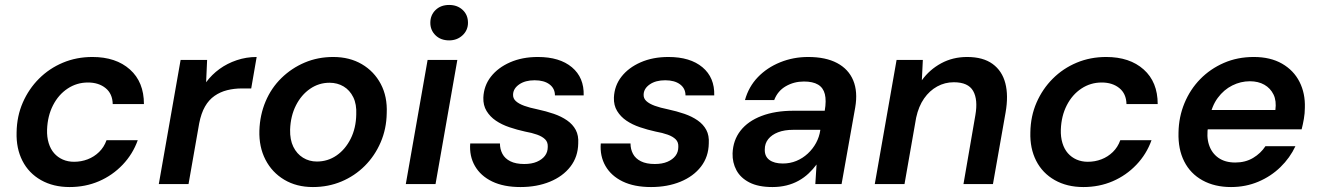

<svg xmlns="http://www.w3.org/2000/svg" viewBox="-20 -743 5324 775"><path d="M261 12Q195 12 145.5 -16Q96 -44 70.5 -94Q45 -144 47 -209Q48 -274 72 -329Q96 -384 137.5 -425.5Q179 -467 234 -490Q289 -513 353 -513Q448 -513 504.5 -462.5Q561 -412 561 -323H435Q434 -365 406 -387.5Q378 -410 335 -410Q290 -410 253 -385.5Q216 -361 194 -318Q172 -275 170 -220Q169 -190 176.5 -165.5Q184 -141 198.5 -124.5Q213 -108 233.5 -99Q254 -90 279 -90Q308 -90 334 -100Q360 -110 380 -129.5Q400 -149 410 -177H536Q516 -121 475 -78Q434 -35 379.5 -11.5Q325 12 261 12Z M621 0 709 -501H816L812 -411Q835 -442 866 -464.5Q897 -487 935.5 -500Q974 -513 1016 -513L994 -386H956Q925 -386 897 -379Q869 -372 846 -356Q823 -340 807.5 -313Q792 -286 784 -245L741 0Z M1243 12Q1177 12 1127.5 -17.5Q1078 -47 1051.5 -98.5Q1025 -150 1027 -216Q1029 -279 1052 -333.5Q1075 -388 1116 -428Q1157 -468 1210 -490.5Q1263 -513 1325 -513Q1391 -513 1440.5 -484Q1490 -455 1517 -404Q1544 -353 1541 -286Q1540 -223 1516.5 -168.5Q1493 -114 1452.5 -73.5Q1412 -33 1358.5 -10.5Q1305 12 1243 12ZM1259 -91Q1303 -91 1338.5 -115.5Q1374 -140 1395.5 -183Q1417 -226 1418 -281Q1420 -322 1406 -350.5Q1392 -379 1367 -394Q1342 -409 1310 -409Q1267 -409 1231.5 -384.5Q1196 -360 1174.5 -317.5Q1153 -275 1151 -220Q1150 -179 1164 -150.5Q1178 -122 1203 -106.5Q1228 -91 1259 -91Z M1618 0 1706 -501H1826L1738 0ZM1793 -580Q1759 -580 1738 -600.5Q1717 -621 1717 -651Q1717 -682 1738 -702.5Q1759 -723 1793 -723Q1826 -723 1847.5 -703Q1869 -683 1869 -651Q1869 -621 1847 -600.5Q1825 -580 1793 -580Z M2081 12Q2013 12 1966.5 -10.5Q1920 -33 1897 -73Q1874 -113 1878 -164H1998Q1998 -141 2008 -122Q2018 -103 2040 -92Q2062 -81 2096 -81Q2126 -81 2147 -90Q2168 -99 2179.5 -114Q2191 -129 2191 -150Q2192 -169 2180.5 -180.5Q2169 -192 2148 -199.5Q2127 -207 2099 -212Q2067 -219 2036 -229.5Q2005 -240 1981.5 -256Q1958 -272 1944 -295Q1930 -318 1931 -349Q1933 -397 1961.5 -433.5Q1990 -470 2039 -491.5Q2088 -513 2151 -513Q2239 -513 2288.5 -471.5Q2338 -430 2336 -358H2220Q2220 -386 2198 -402.5Q2176 -419 2138 -419Q2100 -419 2076 -402.5Q2052 -386 2051 -362Q2050 -346 2062 -335Q2074 -324 2096 -316Q2118 -308 2148 -302Q2185 -294 2215.5 -283.5Q2246 -273 2269 -257Q2292 -241 2304 -218.5Q2316 -196 2314 -164Q2313 -110 2282.5 -70.5Q2252 -31 2199.5 -9.5Q2147 12 2081 12Z M2608 12Q2540 12 2493.5 -10.5Q2447 -33 2424 -73Q2401 -113 2405 -164H2525Q2525 -141 2535 -122Q2545 -103 2567 -92Q2589 -81 2623 -81Q2653 -81 2674 -90Q2695 -99 2706.5 -114Q2718 -129 2718 -150Q2719 -169 2707.5 -180.5Q2696 -192 2675 -199.5Q2654 -207 2626 -212Q2594 -219 2563 -229.5Q2532 -240 2508.5 -256Q2485 -272 2471 -295Q2457 -318 2458 -349Q2460 -397 2488.5 -433.5Q2517 -470 2566 -491.5Q2615 -513 2678 -513Q2766 -513 2815.5 -471.5Q2865 -430 2863 -358H2747Q2747 -386 2725 -402.5Q2703 -419 2665 -419Q2627 -419 2603 -402.5Q2579 -386 2578 -362Q2577 -346 2589 -335Q2601 -324 2623 -316Q2645 -308 2675 -302Q2712 -294 2742.5 -283.5Q2773 -273 2796 -257Q2819 -241 2831 -218.5Q2843 -196 2841 -164Q2840 -110 2809.5 -70.5Q2779 -31 2726.5 -9.5Q2674 12 2608 12Z M3098 12Q3041 12 3005 -6.5Q2969 -25 2952.5 -56Q2936 -87 2937 -124Q2939 -177 2969 -215.5Q2999 -254 3054 -275Q3109 -296 3183 -296H3309Q3316 -337 3309.5 -363Q3303 -389 3282 -401.5Q3261 -414 3225 -414Q3185 -414 3152 -395Q3119 -376 3105 -339H2987Q3002 -393 3039 -431.5Q3076 -470 3129 -491.5Q3182 -513 3242 -513Q3313 -513 3359 -488.5Q3405 -464 3424 -418.5Q3443 -373 3432 -309L3377 0H3271L3276 -79Q3262 -60 3244 -43Q3226 -26 3203.5 -13.5Q3181 -1 3154.5 5.5Q3128 12 3098 12ZM3140 -83Q3169 -83 3194.5 -93.5Q3220 -104 3240.5 -123Q3261 -142 3274 -166Q3287 -190 3291 -217V-219H3182Q3146 -219 3120.5 -209Q3095 -199 3081 -181.5Q3067 -164 3067 -140Q3066 -112 3085.5 -97.5Q3105 -83 3140 -83Z M3511 0 3599 -501H3705L3701 -419Q3732 -462 3779 -487.5Q3826 -513 3884 -513Q3948 -513 3986.5 -485Q4025 -457 4038 -407Q4051 -357 4039 -289L3988 0H3869L3917 -278Q3928 -341 3908 -376Q3888 -411 3830 -411Q3794 -411 3763 -394Q3732 -377 3710 -345.5Q3688 -314 3678 -268L3631 0Z M4353 12Q4287 12 4237.5 -16Q4188 -44 4162.5 -94Q4137 -144 4139 -209Q4140 -274 4164 -329Q4188 -384 4229.5 -425.5Q4271 -467 4326 -490Q4381 -513 4445 -513Q4540 -513 4596.5 -462.5Q4653 -412 4653 -323H4527Q4526 -365 4498 -387.5Q4470 -410 4427 -410Q4382 -410 4345 -385.5Q4308 -361 4286 -318Q4264 -275 4262 -220Q4261 -190 4268.5 -165.5Q4276 -141 4290.5 -124.5Q4305 -108 4325.5 -99Q4346 -90 4371 -90Q4400 -90 4426 -100Q4452 -110 4472 -129.5Q4492 -149 4502 -177H4628Q4608 -121 4567 -78Q4526 -35 4471.5 -11.5Q4417 12 4353 12Z M4949 12Q4883 12 4834 -15Q4785 -42 4760 -91.5Q4735 -141 4737 -208Q4738 -271 4761 -326.5Q4784 -382 4824.5 -423.5Q4865 -465 4920 -489Q4975 -513 5041 -513Q5108 -513 5155 -486Q5202 -459 5225.5 -412.5Q5249 -366 5247 -308Q5247 -286 5243 -263Q5239 -240 5234 -221H4823L4837 -299H5128Q5133 -336 5120.5 -361.5Q5108 -387 5083.5 -401Q5059 -415 5025 -415Q4988 -415 4954 -398Q4920 -381 4895.5 -348Q4871 -315 4862 -265L4857 -236Q4849 -192 4860 -158.5Q4871 -125 4898 -106Q4925 -87 4966 -87Q5007 -87 5038 -105.5Q5069 -124 5088 -153H5209Q5187 -106 5148.5 -68.5Q5110 -31 5059 -9.5Q5008 12 4949 12Z"/></svg>

Font: DM Sans 18pt SemiBold
Style: Italic
Weight: 600
Italic angle: -10°
Designer: Colophon Foundry, Jonny Pinhorn
Foundry: Colophon Foundry
Version: Version 4.004;gftools[0.9.30]